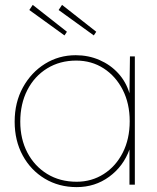

<svg xmlns="http://www.w3.org/2000/svg" viewBox="-20 -756 642 786"><path d="M294 10Q221 10 163.5 -24.5Q106 -59 73 -119.5Q40 -180 40 -258Q40 -337 74 -398.5Q108 -460 164.5 -495Q221 -530 290 -530Q342 -530 387 -510.5Q432 -491 464 -456Q496 -421 510 -374L512 -525H532V0H510V-144Q485 -75 427 -32.5Q369 10 294 10ZM294 -12Q355 -12 404.5 -43.5Q454 -75 482.5 -131Q511 -187 511 -260Q511 -332 482.5 -388Q454 -444 404.5 -476Q355 -508 292 -508Q225 -508 173 -476Q121 -444 92 -387.5Q63 -331 63 -258Q63 -187 92 -131.5Q121 -76 173 -44Q225 -12 294 -12ZM364 -611 220 -715 234 -736 374 -626ZM244 -611 100 -715 114 -736 254 -626Z"/></svg>

Font: Lexend Thin
Style: Regular
Weight: 100
Designer: Bonnie Shaver-Troup, Thomas Jockin
Foundry: Lexend
Version: Version 1.007; ttfautohint (v1.8.3)